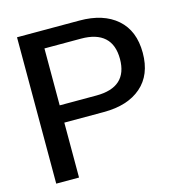

<svg xmlns="http://www.w3.org/2000/svg" viewBox="-106 -807 850 902"><g transform="rotate(-15 319.5 -356.0)"><path d="M608.9 -488.8Q608.9 -381.8 542.7 -324.5Q476.6 -267.1 360.8 -267.1H168V0H57.1V-711.9H360.8Q476.6 -711.9 542.7 -654.1Q608.9 -596.2 608.9 -488.8ZM498 -488.8Q498 -558.1 459.5 -593Q420.9 -627.9 346.2 -627.9H168V-351.1H346.2Q498 -351.1 498 -488.8Z"/></g></svg>

Font: Creato Display Medium
Style: Regular
Weight: 500
Version: Version 1.000